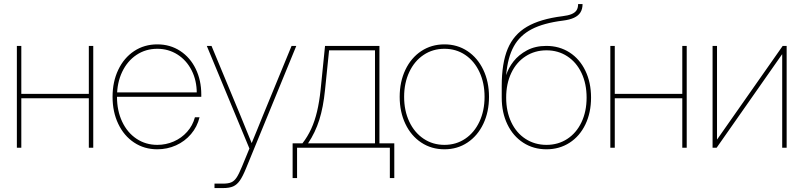

<svg xmlns="http://www.w3.org/2000/svg" viewBox="-20 -748 4068 972"><path d="M440.4 -250.5H80.1V-272.9H440.4ZM87.9 0H65.4V-515.6H87.9ZM452.1 0H429.7V-515.6H452.1Z M549.8 -257.8Q549.8 -334 578.6 -394.5Q607.4 -455.1 658.9 -489.3Q710.4 -523.4 776.4 -523.4Q841.3 -523.4 892.1 -490.2Q942.9 -457 970.9 -399.2Q999 -341.3 999 -269.5V-257.8H561.5V-280.3H984.4L976.1 -276.4Q976.1 -340.8 950 -392.1Q923.8 -443.4 878.2 -472.2Q832.5 -501 776.4 -501Q717.3 -501 670.9 -470Q624.5 -439 598.4 -384Q572.3 -329.1 572.3 -258.8V-257.8Q572.3 -187.5 598.4 -132.1Q624.5 -76.7 670.9 -45.7Q717.3 -14.6 776.4 -14.6Q819.8 -14.6 859.4 -31.7Q898.9 -48.8 927.2 -80.6Q955.6 -112.3 966.8 -154.3H990.2Q978.5 -106 947 -69.1Q915.5 -32.2 871.1 -12.2Q826.7 7.8 776.4 7.8Q710.4 7.8 658.9 -26.4Q607.4 -60.5 578.6 -121.1Q549.8 -181.6 549.8 -257.8Z M1065.9 181.6H1108.9Q1135.7 181.6 1150.9 175Q1166 168.5 1177.7 150.9Q1189.5 133.3 1205.1 95.2L1242.7 3.9L1026.9 -515.6H1050.8L1196.8 -164.1Q1237.8 -64.5 1257.8 -14.6H1250.5Q1271.5 -65.4 1281.5 -90.1Q1291.5 -114.7 1311.5 -164.1L1456.1 -515.6H1480L1226.1 103Q1209 145 1194.3 166Q1179.7 187 1160.4 195.6Q1141.1 204.1 1108.9 204.1H1065.9Z M1461.4 -22.5H1511.2Q1537.1 -55.7 1555.4 -95.5Q1573.7 -135.3 1585.2 -184.1Q1596.7 -232.9 1603 -293L1625.5 -515.6H1900.9V-22.5H1976.1V153.3H1953.6V0H1483.9V153.3H1461.4ZM1878.4 -22.5V-493.2H1646L1625.5 -293Q1616.7 -205.1 1596.4 -141.1Q1576.2 -77.1 1539.6 -22.5Z M2003.4 -257.8Q2003.4 -334 2032.2 -394.5Q2061 -455.1 2112.5 -489.3Q2164.1 -523.4 2230 -523.4Q2295.4 -523.4 2346.7 -489.3Q2397.9 -455.1 2426.8 -394.5Q2455.6 -334 2455.6 -257.8Q2455.6 -181.6 2426.8 -121.1Q2397.9 -60.5 2346.7 -26.4Q2295.4 7.8 2230 7.8Q2164.1 7.8 2112.5 -26.4Q2061 -60.5 2032.2 -121.1Q2003.4 -181.6 2003.4 -257.8ZM2433.1 -257.8Q2433.1 -328.1 2407.2 -383.5Q2381.3 -439 2335.2 -470Q2289.1 -501 2230 -501Q2170.9 -501 2124.5 -470Q2078.1 -439 2052 -383.5Q2025.9 -328.1 2025.9 -257.8Q2025.9 -187.5 2052 -132.1Q2078.1 -76.7 2124.5 -45.7Q2170.9 -14.6 2230 -14.6Q2289.1 -14.6 2335.2 -45.7Q2381.3 -76.7 2407.2 -132.1Q2433.1 -187.5 2433.1 -257.8Z M2520 -253.9V-312.5Q2520 -428.7 2550.3 -501Q2580.6 -573.2 2647.5 -612.5Q2714.4 -651.9 2827.6 -666Q2856 -669.4 2873.3 -676.5Q2890.6 -683.6 2898.7 -695.8Q2906.7 -708 2906.7 -727.5H2929.2Q2929.2 -702.6 2918.7 -685.5Q2908.2 -668.5 2886.2 -658.2Q2864.3 -647.9 2829.6 -643.6Q2731.4 -631.3 2671.6 -600.1Q2611.8 -568.8 2581.1 -513.2Q2550.3 -457.5 2542.5 -369.1H2543Q2553.7 -403.8 2579.8 -437.3Q2606 -470.7 2647.9 -493.2Q2689.9 -515.6 2745.6 -515.6Q2812 -515.6 2863.5 -482.4Q2915 -449.2 2943.6 -389.6Q2972.2 -330.1 2972.2 -253.9Q2972.2 -177.7 2943.6 -118.2Q2915 -58.6 2863.5 -25.4Q2812 7.8 2746.6 7.8Q2680.7 7.8 2629.2 -25.4Q2577.6 -58.6 2548.8 -118.2Q2520 -177.7 2520 -253.9ZM2949.7 -253.9Q2949.7 -324.2 2923.8 -378.7Q2897.9 -433.1 2851.8 -463.1Q2805.7 -493.2 2746.6 -493.2Q2687.5 -493.2 2640.9 -463.1Q2594.2 -433.1 2568.4 -378.7Q2542.5 -324.2 2542.5 -253.9Q2542.5 -183.6 2568.4 -129.2Q2594.2 -74.7 2640.9 -44.7Q2687.5 -14.6 2746.6 -14.6Q2805.7 -14.6 2851.8 -44.7Q2897.9 -74.7 2923.8 -129.2Q2949.7 -183.6 2949.7 -253.9Z M3444.8 -250.5H3084.5V-272.9H3444.8ZM3092.3 0H3069.8V-515.6H3092.3ZM3456.5 0H3434.1V-515.6H3456.5Z M3939.9 0V-472.7H3939L3607.9 0H3587.4V-515.6H3609.9V-42.5H3610.8L3942.4 -515.6H3962.4V0Z"/></svg>

Font: Intratopia Thin
Style: Regular
Weight: 100
Designer: Rasmus Andersson
Foundry: rsms
Version: Version 3.000;Glyphs 3.2.3 (3260)